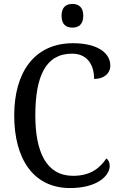

<svg xmlns="http://www.w3.org/2000/svg" viewBox="-20 -943 611 973"><path d="M347 -803C377 -803 402 -818 402 -863C402 -908 377 -923 347 -923C316 -923 292 -908 292 -863C292 -818 316 -803 347 -803ZM335 10C475 10 536 -54 536 -102C536 -121 529 -133 519 -140C487 -93 441 -52 350 -52C215 -52 159 -173 159 -358C159 -556 211 -671 345 -671C429 -671 457 -606 457 -543C505 -543 539 -569 539 -611C539 -674 475 -724 350 -724C154 -724 52 -576 52 -358C52 -137 150 10 335 10Z"/></svg>

Font: Noto Serif Sinhala SemiCondensed
Style: Regular
Weight: 400
Width: 4
Designer: Jelle Bosma - Monotype Design Team
Foundry: Monotype Imaging Inc.
Version: Version 2.007